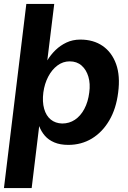

<svg xmlns="http://www.w3.org/2000/svg" viewBox="-26 -720 646 970"><path d="M172 -83 134 230H-6L107 -700H248L213 -415Q230 -443 254 -466.5Q278 -490 309.5 -505Q341 -520 380 -520Q446 -520 492.5 -488Q539 -456 560.5 -396.5Q582 -337 571 -253Q561 -171 526 -111.5Q491 -52 438 -20Q385 12 319 12Q278 12 248.5 -0.5Q219 -13 200.5 -34.5Q182 -56 172 -83ZM288 -96Q324 -96 352.5 -115Q381 -134 400 -169.5Q419 -205 425 -253Q431 -297 420.5 -332.5Q410 -368 386 -389Q362 -410 326 -410Q292 -410 264 -389Q236 -368 217.5 -332.5Q199 -297 193 -253Q187 -206 197 -170.5Q207 -135 230.5 -116Q254 -97 288 -96Z"/></svg>

Font: Inclusive Sans
Style: Bold Italic
Weight: 700
Italic angle: -7°
Designer: Olivia King
Foundry: Olivia King
Version: Version 2.004